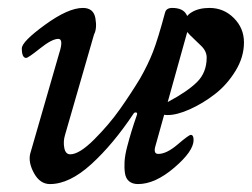

<svg xmlns="http://www.w3.org/2000/svg" viewBox="-20 -450 635 484"><path d="M445 -390Q445 -408 463 -419Q481 -430 508 -430Q544 -430 569.5 -404.5Q595 -379 595 -343Q595 -306 573.5 -271Q552 -236 521.5 -212.5Q491 -189 458.5 -174.5Q426 -160 403 -160Q380 -160 380 -172Q380 -174 380 -175Q380 -176 381 -177.5Q382 -179 382.5 -180Q383 -181 384.5 -182Q386 -183 387 -184Q388 -185 390.5 -186.5Q393 -188 394.5 -188.5Q396 -189 399.5 -191Q403 -193 405 -194Q452 -219 476.5 -243Q501 -267 501 -305Q501 -321 487 -334.5Q473 -348 459 -361.5Q445 -375 445 -390ZM317 -164Q265 -86 210 -36Q155 14 106 14Q81 14 66 -13Q51 -40 56 -62L129 -315Q141 -352 127 -352Q111 -352 81 -328Q51 -304 46 -304Q35 -304 35 -328Q35 -345 93.5 -387.5Q152 -430 189 -430Q216 -430 220.5 -404Q225 -378 217 -363L144 -110Q139 -94 142 -77.5Q145 -61 157 -61Q180 -61 217.5 -98.5Q255 -136 282.5 -175Q310 -214 333 -252Q353 -287 365.5 -319Q378 -351 396 -418Q399 -430 414 -430Q441 -430 450 -413.5Q459 -397 455 -380L371 -79Q367 -62 379 -62Q400 -62 428 -86Q456 -110 461 -110Q468 -110 468 -97Q468 -69 419.5 -27.5Q371 14 328 14Q314 14 305.5 7Q297 0 295 -13.5Q293 -27 294 -43Q295 -59 300.5 -80Q306 -101 311.5 -119Q317 -137 325 -160Q327 -166 323 -166.5Q319 -167 317 -164Z"/></svg>

Font: EB Garamond 08
Style: Italic
Weight: 400
Italic angle: -14°
Version: Version 0.016